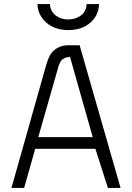

<svg xmlns="http://www.w3.org/2000/svg" viewBox="-20 -918 644 938"><path d="M224 -898Q226 -863 251.5 -843Q277 -823 313 -823Q350 -823 376 -843Q402 -863 403 -898H464Q463 -869 451.5 -846Q440 -823 420 -806Q400 -789 373 -780Q346 -771 314 -771Q282 -771 255 -780Q228 -789 208 -806Q188 -823 176 -846Q164 -869 163 -898ZM205 -598Q211 -619 219 -637.5Q227 -656 241 -669.5Q255 -683 275 -690.5Q295 -698 325 -697H369L569 0H507L446 -191H152L98 0H36ZM167 -248H433L322 -640Q291 -638 279.5 -622Q268 -606 263 -584Z"/></svg>

Font: Panefresco 250wt
Style: Regular
Weight: 300
Version: Version 1.000